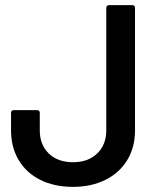

<svg xmlns="http://www.w3.org/2000/svg" viewBox="-20 -720 620 748"><path d="M23 -212V-280Q23 -291 34 -291H124Q135 -291 135 -280V-212Q135 -156 170 -122Q205 -88 265 -88Q323 -88 358.5 -122Q394 -156 394 -212V-689Q394 -694 397 -697Q400 -700 405 -700H495Q506 -700 506 -689V-212Q506 -146 475.5 -96Q445 -46 390 -19Q335 8 265 8Q192 8 137.5 -19Q83 -46 53 -96Q23 -146 23 -212Z"/></svg>

Font: Barlow GEO Semi Bold
Style: Regular
Weight: 600
Designer: Jeremy Tribby
Foundry: Tribby Type
Version: Version 1.408